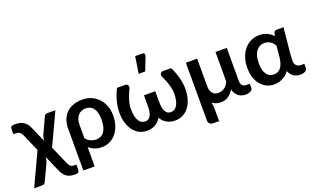

<svg xmlns="http://www.w3.org/2000/svg" viewBox="-94 -1277 3247 1974"><g transform="rotate(-20 1530.0 -290.0)"><path d="M501 86V135Q501 148 498.8 156Q496.5 164 491.2 168.5Q486 173 476.8 174.8Q467.5 176.5 454 176.5Q430 176.5 408.5 172.5Q387 168.5 368.2 157Q349.5 145.5 333.5 125.2Q317.5 105 304 72L231.5 -95Q229.5 -79 226 -63.8Q222.5 -48.5 218.5 -37L133 143.5Q129.5 153 121.2 159.8Q113 166.5 98.5 166.5H9.5L176.5 -192L96 -378Q89 -393 82 -403Q75 -413 66.2 -418.8Q57.5 -424.5 46 -427Q34.5 -429.5 18 -429.5H-1V-474.5Q-1 -484 -0.5 -492.2Q0 -500.5 4 -506.8Q8 -513 18 -516.5Q28 -520 47.5 -520Q75 -520 98 -515Q121 -510 139.8 -498.8Q158.5 -487.5 173.2 -469Q188 -450.5 199.5 -424L272 -258Q274 -274 277.2 -288.5Q280.5 -303 284.5 -314.5L365.5 -490.5Q369 -500 377.2 -506.8Q385.5 -513.5 400 -513.5H489L325.5 -163L412.5 37Q418 49 424 58.2Q430 67.5 438 73.8Q446 80 456.5 83Q467 86 481.5 86Z M671 -141.5Q693.5 -112 722.2 -99.2Q751 -86.5 780 -86.5Q808 -86.5 830.5 -97Q853 -107.5 869 -129Q885 -150.5 893.5 -183.2Q902 -216 902 -260.5Q902 -305.5 893.5 -336.8Q885 -368 869.5 -387.5Q854 -407 832.8 -416Q811.5 -425 785.5 -425Q762 -425 741 -416.2Q720 -407.5 704.5 -390.5Q689 -373.5 680 -348.2Q671 -323 671 -290.5ZM547.5 -290.5Q547.5 -343 563.2 -385.8Q579 -428.5 609.2 -458.5Q639.5 -488.5 684 -505Q728.5 -521.5 785.5 -521.5Q835 -521.5 879.2 -503.8Q923.5 -486 956.8 -452.2Q990 -418.5 1009.5 -370.2Q1029 -322 1029 -260.5Q1029 -203 1013.5 -154Q998 -105 969.2 -69Q940.5 -33 899.8 -12.8Q859 7.5 808.5 7.5Q767.5 7.5 732.8 -6.2Q698 -20 671 -44V167.5H547.5Z M1755.5 -513Q1784 -455.5 1802 -390.8Q1820 -326 1820 -262.5Q1820 -203.5 1805.5 -154Q1791 -104.5 1764.2 -68.5Q1737.5 -32.5 1699.2 -12.2Q1661 8 1614 8Q1585 8 1561.2 1.5Q1537.5 -5 1518.2 -16.2Q1499 -27.5 1484.2 -43.2Q1469.5 -59 1458.5 -77Q1447 -59 1432.2 -43.2Q1417.5 -27.5 1398.2 -16.2Q1379 -5 1355.8 1.5Q1332.5 8 1304 8Q1257 8 1219 -12.2Q1181 -32.5 1154.2 -68.5Q1127.5 -104.5 1113 -154Q1098.5 -203.5 1098.5 -262.5Q1098.5 -326 1116.2 -390.8Q1134 -455.5 1163 -513H1251.5Q1258 -513 1265.5 -510.2Q1273 -507.5 1278.5 -501Q1284 -494.5 1285.2 -484.5Q1286.5 -474.5 1280.5 -459.5Q1276 -451.5 1266.2 -430.5Q1256.5 -409.5 1246.8 -381.8Q1237 -354 1229.5 -322.8Q1222 -291.5 1222 -262.5Q1222 -209.5 1231 -175.8Q1240 -142 1254.2 -122.5Q1268.5 -103 1285.8 -95.8Q1303 -88.5 1319.5 -88.5Q1340.5 -88.5 1355 -98.5Q1369.5 -108.5 1379 -126.5Q1388.5 -144.5 1392.8 -169.5Q1397 -194.5 1397 -224V-345.5H1520.5V-224H1521Q1521 -194.5 1525.2 -169.5Q1529.5 -144.5 1539 -126.5Q1548.5 -108.5 1563 -98.5Q1577.5 -88.5 1598.5 -88.5Q1615 -88.5 1632.2 -95.8Q1649.5 -103 1663.8 -122.5Q1678 -142 1687 -175.8Q1696 -209.5 1696 -262.5Q1696 -291.5 1688.5 -322.8Q1681 -354 1671.2 -381.8Q1661.5 -409.5 1652 -430.5Q1642.5 -451.5 1638 -459.5Q1632 -474.5 1633.2 -484.5Q1634.5 -494.5 1639.8 -501Q1645 -507.5 1652.8 -510.2Q1660.5 -513 1666.5 -513ZM1421.5 -572 1450 -755.5H1526Q1543.5 -755.5 1549.5 -744.8Q1555.5 -734 1549.5 -716L1493 -572Z M2460.5 -85.5V-36.5Q2460.5 -28.5 2455.2 -21Q2450 -13.5 2439.8 -7.8Q2429.5 -2 2415.2 1.5Q2401 5 2383 5Q2362 5 2342.5 -1Q2323 -7 2306.8 -19.2Q2290.5 -31.5 2278 -50.5Q2265.5 -69.5 2259 -95Q2232 -53 2197.5 -30.2Q2163 -7.5 2119 -7.5Q2089 -7.5 2065.5 -15.5Q2042 -23.5 2024 -39Q2029 -17.5 2030.8 5.2Q2032.5 28 2032.5 47.5V167.5H1971Q1945 167.5 1930.8 154.2Q1916.5 141 1916.5 116V-513H2040V-210Q2040 -163.5 2062 -135.5Q2084 -107.5 2127 -107.5Q2167 -107.5 2195.2 -129.5Q2223.5 -151.5 2240.5 -191.5V-513H2364V-151.5Q2364 -117.5 2380 -101.5Q2396 -85.5 2424 -85.5Z M2852.5 -359Q2845.5 -372.5 2835 -385.2Q2824.5 -398 2810.5 -407.5Q2796.5 -417 2779.5 -422.8Q2762.5 -428.5 2743 -428.5Q2719 -428.5 2696.5 -418.5Q2674 -408.5 2656.8 -387Q2639.5 -365.5 2629.2 -331.5Q2619 -297.5 2619 -249.5Q2619 -206 2627.8 -175.5Q2636.5 -145 2651.5 -126.2Q2666.5 -107.5 2686 -99Q2705.5 -90.5 2727.5 -90.5Q2749 -90.5 2768 -98.5Q2787 -106.5 2801.8 -124Q2816.5 -141.5 2826.5 -169.2Q2836.5 -197 2840.5 -236ZM3057.5 -86V-37Q3057.5 -29 3052.2 -21.5Q3047 -14 3037 -8Q3027 -2 3012.5 1.5Q2998 5 2980 5Q2961 5 2943.2 0Q2925.5 -5 2910.2 -15.2Q2895 -25.5 2882.8 -41Q2870.5 -56.5 2862.5 -78Q2845.5 -54.5 2825.2 -38.2Q2805 -22 2783.5 -11.8Q2762 -1.5 2739.8 3Q2717.5 7.5 2696.5 7.5Q2653 7.5 2615.5 -10Q2578 -27.5 2550.5 -60.2Q2523 -93 2507.2 -140Q2491.5 -187 2491.5 -246Q2491.5 -308.5 2509 -359.5Q2526.5 -410.5 2557.2 -446.8Q2588 -483 2630 -502.8Q2672 -522.5 2721 -522.5Q2769.5 -522.5 2807.2 -504.2Q2845 -486 2870.5 -457.5L2878 -490.5Q2885.5 -513 2909 -513H2984.5L2958.5 -248Q2957.5 -224 2955.5 -200.2Q2953.5 -176.5 2953.5 -155Q2953.5 -137 2959 -124Q2964.5 -111 2973.8 -102.5Q2983 -94 2995.2 -90Q3007.5 -86 3021 -86Z"/></g></svg>

Font: Lato 2
Style: Bold
Weight: 700
Designer: Lukasz Dziedzic with Adam Twardoch and Botio Nikoltchev
Foundry: tyPoland Lukasz Dziedzic
Version: Version 2.015; 2015-08-06; http://www.latofonts.com/